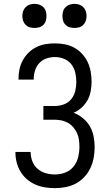

<svg xmlns="http://www.w3.org/2000/svg" viewBox="-20 -968 565 996"><path d="M265 8Q239 8 213.5 4Q188 0 164 -10.5Q140 -21 120 -38Q100 -55 86.5 -77.5Q73 -100 66.5 -125.5Q60 -151 60 -177V-180H139V-178Q139 -154 148 -131Q157 -108 175.5 -92Q194 -76 217.5 -69.5Q241 -63 265 -63Q293 -63 319 -73Q345 -83 362 -104.5Q379 -126 385.5 -153Q392 -180 392 -207Q392 -225 389.5 -243Q387 -261 379.5 -277.5Q372 -294 360 -308Q348 -322 332 -331Q316 -340 298.5 -343.5Q281 -347 262 -347H205V-418H263Q287 -418 310 -426Q333 -434 348.5 -452.5Q364 -471 370 -495Q376 -519 376 -543Q376 -567 370.5 -591Q365 -615 350.5 -634Q336 -653 313 -662.5Q290 -672 265 -672Q243 -672 221.5 -665Q200 -658 184.5 -641.5Q169 -625 162 -603Q155 -581 155 -559V-555H76V-561Q76 -586 81.5 -610.5Q87 -635 99 -656.5Q111 -678 129 -695.5Q147 -713 169.5 -724Q192 -735 216.5 -739Q241 -743 265 -743Q291 -743 317 -738Q343 -733 365.5 -720.5Q388 -708 406 -688.5Q424 -669 435 -645.5Q446 -622 450.5 -596Q455 -570 455 -544Q455 -520 450.5 -495Q446 -470 434 -448.5Q422 -427 403.5 -410Q385 -393 362 -383Q388 -373 410 -355Q432 -337 446 -313Q460 -289 465.5 -261Q471 -233 471 -205Q471 -177 466 -149.5Q461 -122 449 -96.5Q437 -71 417.5 -50Q398 -29 373.5 -16Q349 -3 321 2.5Q293 8 265 8ZM366 -823Q354 -823 341.5 -826.5Q329 -830 320 -839Q311 -848 307.5 -860Q304 -872 304 -885Q304 -898 307.5 -910Q311 -922 320 -931Q329 -940 341.5 -944Q354 -948 366 -948Q379 -948 391 -944Q403 -940 412 -931Q421 -922 425 -910Q429 -898 429 -885Q429 -872 425 -860Q421 -848 412 -839Q403 -830 391 -826.5Q379 -823 366 -823ZM159 -823Q146 -823 134 -826.5Q122 -830 113 -839Q104 -848 100 -860Q96 -872 96 -885Q96 -898 100 -910Q104 -922 113 -931Q122 -940 134 -944Q146 -948 159 -948Q171 -948 183.5 -944Q196 -940 205 -931Q214 -922 217.5 -910Q221 -898 221 -885Q221 -872 217.5 -860Q214 -848 205 -839Q196 -830 183.5 -826.5Q171 -823 159 -823Z"/></svg>

Font: Iosevka Pride
Style: Regular
Weight: 400
Monospace: yes
Designer: Belleve Invis
Foundry: Belleve Invis
Version: Version 30.3.1; ttfautohint (v1.8.4)